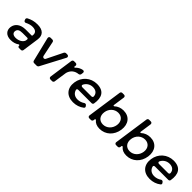

<svg xmlns="http://www.w3.org/2000/svg" viewBox="301 -2093 3449 3449"><g transform="rotate(45 2025.0 -368.5)"><path d="M437 0H487C503 0 519 -14 521 -30L566 -349C582 -466 515 -536 378 -536C290 -536 235 -518 169 -485C153 -476 145 -456 153 -440L161 -420C168 -404 190 -398 205 -406C253 -431 298 -443 340 -443C424 -443 461 -403 451 -336L450 -328C450 -324 445 -320 441 -320H288C160 -319 78 -257 64 -160C51 -66 112 5 227 5C291 5 346 -11 388 -43C396 -48 410 -43 409 -33C406 -15 419 0 437 0ZM264 -86C200 -86 166 -117 173 -165C180 -216 218 -236 293 -236H412C426 -236 435 -225 433 -212L430 -189L429 -183C412 -127 344 -86 264 -86Z M922 -19 1166 -481C1179 -506 1163 -532 1135 -532H1099C1089 -532 1073 -522 1068 -512L916 -204C901 -173 858 -179 850 -212L789 -504C786 -519 771 -532 755 -532H708C684 -532 669 -512 674 -489L787 -27C790 -12 806 0 821 0H891C901 0 917 -10 922 -19Z M1347 -532H1303C1286 -532 1271 -518 1268 -502L1202 -40C1199 -18 1214 0 1236 0H1281C1297 0 1313 -14 1315 -30L1351 -276C1351 -277 1353 -285 1353 -285C1375 -363 1438 -419 1525 -426C1541 -427 1559 -443 1561 -458L1566 -496C1570 -521 1554 -537 1530 -533C1478 -524 1434 -500 1399 -461C1392 -454 1377 -459 1378 -468L1382 -492C1385 -514 1369 -532 1347 -532Z M1886 -536C1728 -535 1601 -426 1578 -265C1555 -105 1647 4 1811 4C1892 4 1964 -21 2021 -66C2036 -78 2037 -96 2024 -111L2011 -127C2002 -139 1980 -140 1968 -132C1928 -104 1882 -89 1834 -89C1762 -89 1712 -126 1694 -187C1687 -211 1701 -222 1726 -222H2062C2078 -222 2093 -234 2095 -250C2125 -426 2064 -536 1886 -536ZM1715 -348C1747 -408 1805 -444 1874 -444C1950 -444 1998 -404 2003 -337C2004 -316 1991 -306 1970 -306H1742C1716 -306 1702 -324 1715 -348Z M2561 -536C2493 -536 2434 -513 2388 -470C2381 -463 2366 -469 2367 -479L2399 -702C2402 -724 2387 -742 2365 -742H2320C2304 -742 2288 -728 2286 -712L2189 -40C2186 -18 2201 0 2223 0H2268C2284 0 2300 -14 2302 -30L2306 -58C2308 -68 2324 -70 2330 -62C2363 -19 2415 4 2485 4C2637 4 2753 -105 2776 -264C2799 -426 2712 -536 2561 -536ZM2474 -94C2379 -94 2322 -165 2337 -268C2351 -368 2428 -440 2523 -440C2618 -440 2675 -367 2661 -268C2646 -166 2569 -94 2474 -94Z M3241 -536C3173 -536 3114 -513 3068 -470C3061 -463 3046 -469 3047 -479L3079 -702C3082 -724 3067 -742 3045 -742H3000C2984 -742 2968 -728 2966 -712L2869 -40C2866 -18 2881 0 2903 0H2948C2964 0 2980 -14 2982 -30L2986 -58C2988 -68 3004 -70 3010 -62C3043 -19 3095 4 3165 4C3317 4 3433 -105 3456 -264C3479 -426 3392 -536 3241 -536ZM3154 -94C3059 -94 3002 -165 3017 -268C3031 -368 3108 -440 3203 -440C3298 -440 3355 -367 3341 -268C3326 -166 3249 -94 3154 -94Z M3834 -536C3676 -535 3549 -426 3526 -265C3503 -105 3595 4 3759 4C3840 4 3912 -21 3969 -66C3984 -78 3985 -96 3972 -111L3959 -127C3950 -139 3928 -140 3916 -132C3876 -104 3830 -89 3782 -89C3710 -89 3660 -126 3642 -187C3635 -211 3649 -222 3674 -222H4010C4026 -222 4041 -234 4043 -250C4073 -426 4012 -536 3834 -536ZM3663 -348C3695 -408 3753 -444 3822 -444C3898 -444 3946 -404 3951 -337C3952 -316 3939 -306 3918 -306H3690C3664 -306 3650 -324 3663 -348Z"/></g></svg>

Font: Trueno
Style: RoundIt
Weight: 400
Designer: Julieta Ulanovsky, Jasper
Foundry: Julieta Ulanovsky, Cannot Into Space Fonts
Version: Version 3.001